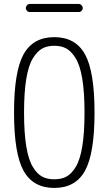

<svg xmlns="http://www.w3.org/2000/svg" viewBox="-20 -925 540 955"><path d="M310.1 -683.6Q285.2 -697.3 250 -697.3Q214.8 -697.3 189.9 -683.6Q165 -669.9 143.6 -635.3Q122.1 -600.6 110.8 -533.2Q99.6 -465.8 99.6 -364.7Q99.6 -263.7 110.8 -196.3Q122.1 -128.9 143.6 -94.2Q165 -59.6 189.9 -46.4Q214.8 -33.2 250 -33.2Q285.2 -33.2 310.1 -46.4Q335 -59.6 356.4 -94.2Q377.9 -128.9 389.2 -196.3Q400.4 -263.7 400.4 -364.7Q400.4 -465.8 389.2 -533.2Q377.9 -600.6 356.4 -635.3Q335 -669.9 310.1 -683.6ZM402.8 -75.7Q355.5 9.8 250 9.8Q144.5 9.8 97.2 -75.7Q49.8 -161.1 49.8 -365.2Q49.8 -569.3 97.2 -654.8Q144.5 -740.2 250 -740.2Q355.5 -740.2 402.8 -654.8Q450.2 -569.3 450.2 -365.2Q450.2 -161.1 402.8 -75.7ZM127.9 -905.3H372.1Q379.9 -905.3 385.7 -898.9Q391.6 -892.6 391.6 -884.8Q391.6 -877 385.7 -871.1Q379.9 -865.2 372.1 -865.2H127.9Q120.1 -865.2 114.3 -871.1Q108.4 -877 108.4 -884.8Q108.4 -892.6 114.3 -898.9Q120.1 -905.3 127.9 -905.3Z"/></svg>

Font: Rounded Mgen+ 1mn light
Style: Regular
Weight: 200
Designer: [Source Han Sans]
Ryoko NISHIZUKA  (kana & ideographs); Paul D. Hunt (Latin, Greek & Cyrillic); Wenlong ZHANG  (bopomofo
Version: Version 1.059.20150602